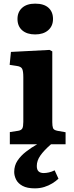

<svg xmlns="http://www.w3.org/2000/svg" viewBox="-20 -792 405 1054"><path d="M171 242Q129 242 104 228.5Q79 215 68.5 194Q58 173 58 152Q58 117 76 90Q94 63 123 40.5Q152 18 184 0H34V-67L80 -74Q97 -77 102.5 -87Q108 -97 108 -123V-368Q108 -402 101.5 -414.5Q95 -427 72 -430L33 -436L40 -507L252 -518L267 -510V-121Q267 -100 271 -89Q275 -78 295 -74L340 -66V0H260Q221 34 201.5 62Q182 90 182 119Q182 140 192 149Q202 158 220 158Q233 158 248.5 154.5Q264 151 280 143L301 189Q286 203 266.5 215Q247 227 223 234.5Q199 242 171 242ZM173 -603Q128 -603 102 -625.5Q76 -648 76 -688Q76 -726 101.5 -749Q127 -772 173 -772Q221 -772 246 -749.5Q271 -727 271 -688Q271 -649 244.5 -626Q218 -603 173 -603Z"/></svg>

Font: Literata 18pt
Style: Bold
Weight: 700
Designer: Latin by Veronika Burian and Jose Scaglione. Greek by Irene Vlachou. Cyrillic by Vera Evstafieva.
Foundry: TypeTogether
Version: Version 3.103;gftools[0.9.29]